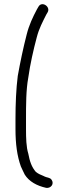

<svg xmlns="http://www.w3.org/2000/svg" viewBox="-20 -762 329 930"><path d="M166 -729 159 -717C139 -679 121 -642 109 -594C93 -532 78 -461 66 -394C58 -331 55 -257 55 -185V-136C55 -65 63 -6 81 44C87 58 93 69 100 84C121 117 158 138 204 148C226 151 244 129 230 109C221 96 210 101 190 90C179 86 164 79 154 71C133 47 124 19 117 -18C107 -50 106 -94 106 -136V-185C106 -253 106 -327 117 -386C126 -451 142 -521 158 -581C169 -624 187 -657 204 -691L211 -703C226 -730 182 -759 166 -729ZM66 -394ZM81 44ZM204 148ZM136 41V40ZM117 -386Z"/></svg>

Font: Blanket
Style: Light
Weight: 300
Foundry: Cannot Into Space Fonts
Version: Version 0.9